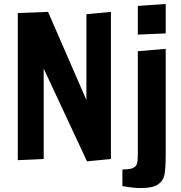

<svg xmlns="http://www.w3.org/2000/svg" viewBox="-20 -810 916 971"><path d="M420 6 201 -463V-6L70 0V-744L223 -750L417 -304V-738L541 -750V-6ZM677 -635V-780L818 -790V-641ZM599 131V47Q635 47 651.5 40Q668 33 672.5 18.5Q677 4 677 -26V-551L818 -563V-26Q818 40 812 72Q806 104 779.5 122.5Q753 141 693 141Q652 141 599 131Z"/></svg>

Font: Francois One
Style: Regular
Weight: 400
Designer: Vernon Adams
Foundry: Vernon Adams
Version: Version 2.000